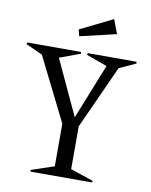

<svg xmlns="http://www.w3.org/2000/svg" viewBox="-100 -845 716 910"><g transform="rotate(10 258.0 -390.5)"><path d="M-13.2 -591.8 -11.2 -600.1H247.1L249 -591.8L148.9 -555.2L272 -290L377.9 -555.2L277.8 -591.8L279.8 -600.1H514.2L516.1 -591.8L436 -555.2L297.9 -251V-44.9L408.2 -7.8L405.8 0H110.8L108.9 -7.8L219.2 -44.9V-250L66.9 -555.2ZM217.8 -703.1 375 -780.8 400.9 -712.9 226.1 -671.9Z"/></g></svg>

Font: Halibut Cnd
Style: Regular
Weight: 400
Width: 3
Designer: Matteo Maggi
Foundry: Collletttivo
Version: Version 3.080 | FøM Fix